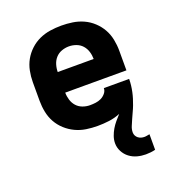

<svg xmlns="http://www.w3.org/2000/svg" viewBox="-136 -634 873 964"><g transform="rotate(-20 300.0 -151.5)"><path d="M479 225Q456 225 433.5 219Q411 213 392.5 199Q374 185 363 164Q352 143 352 120Q352 101 358.5 82.5Q365 64 374.5 48Q384 32 396.5 17Q409 2 422 -12Q393 0 362 4Q331 8 300 8Q270 8 240 3.5Q210 -1 182.5 -14Q155 -27 132.5 -47.5Q110 -68 95.5 -94Q81 -120 75 -150Q69 -180 69 -210V-310Q69 -340 75 -370Q81 -400 95.5 -426Q110 -452 132.5 -473Q155 -494 182.5 -506.5Q210 -519 240 -523.5Q270 -528 300 -528Q330 -528 360 -523.5Q390 -519 417.5 -506.5Q445 -494 467.5 -473Q490 -452 504.5 -426Q519 -400 525 -370Q531 -340 531 -310V-205H204Q204 -185 210 -165.5Q216 -146 229 -131.5Q242 -117 261 -110Q280 -103 300 -103Q315 -103 330.5 -105Q346 -107 359.5 -113.5Q373 -120 383.5 -132.5Q394 -145 394 -160H529Q529 -143 527 -126Q525 -109 521.5 -92.5Q518 -76 513 -60Q508 -44 502 -28Q496 -12 488.5 3.5Q481 19 474.5 34.5Q468 50 461 66Q454 82 454 99Q454 108 458 116Q462 124 469 129.5Q476 135 484.5 137.5Q493 140 502 140Q509 140 516 138.5Q523 137 530 136V219Q518 222 505 223.5Q492 225 479 225ZM396 -315Q396 -335 390 -354.5Q384 -374 371 -388.5Q358 -403 339 -410Q320 -417 300 -417Q280 -417 261 -410Q242 -403 229 -388.5Q216 -374 210 -354.5Q204 -335 204 -315Z"/></g></svg>

Font: Iosevka Aile Heavy
Style: Regular
Weight: 900
Designer: Belleve Invis
Foundry: Belleve Invis
Version: Version 31.1.0; ttfautohint (v1.8.4)